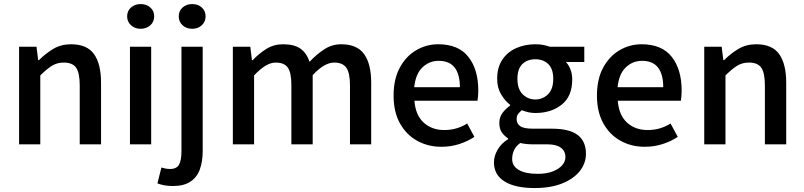

<svg xmlns="http://www.w3.org/2000/svg" viewBox="-20 -724 4033 963"><path d="M75.7 0V-489.7H163.1L171.4 -422.4H175.3Q208.5 -455.6 247.3 -478.8Q286.1 -502 336.4 -502Q416.5 -502 451.7 -452.4Q486.8 -402.8 486.8 -309.6V0H379.9V-295.4Q379.9 -358.4 361.8 -384.3Q343.8 -410.2 299.8 -410.2Q266.1 -410.2 240 -393.8Q213.9 -377.4 182.1 -345.7V0Z M631.8 0V-489.7H738.3V0ZM685.5 -579.6Q656.7 -579.6 637.2 -597.2Q617.7 -614.7 617.7 -641.6Q617.7 -669.4 637.2 -686.5Q656.7 -703.6 685.5 -703.6Q714.4 -703.6 733.9 -686.5Q753.4 -669.4 753.4 -641.6Q753.4 -614.7 733.9 -597.2Q714.4 -579.6 685.5 -579.6Z M847.2 209Q821.8 209 802.5 205.1Q783.2 201.2 769.5 195.8L789.6 116.2Q798.8 119.1 809.8 121.3Q820.8 123.5 833 123.5Q866.2 123.5 878.2 101.3Q890.1 79.1 890.1 36.1V-489.7H996.6V34.7Q996.6 85.9 982.4 125.2Q968.3 164.6 935.5 186.8Q902.8 209 847.2 209ZM944.3 -579.6Q915 -579.6 895.8 -597.2Q876.5 -614.7 876.5 -641.6Q876.5 -669.4 895.8 -686.5Q915 -703.6 944.3 -703.6Q972.7 -703.6 991.9 -686.5Q1011.2 -669.4 1011.2 -641.6Q1011.2 -614.7 991.9 -597.2Q972.7 -579.6 944.3 -579.6Z M1147.9 0V-489.7H1235.4L1243.7 -422.4H1247.6Q1278.8 -455.6 1316.2 -478.8Q1353.5 -502 1398.9 -502Q1455.6 -502 1486.6 -480.2Q1517.6 -458.5 1532.7 -414.1Q1568.8 -452.6 1607.2 -477.3Q1645.5 -502 1691.4 -502Q1771 -502 1806.4 -452.4Q1841.8 -402.8 1841.8 -309.6V0H1735.4V-295.4Q1735.4 -358.4 1717 -384.3Q1698.7 -410.2 1656.2 -410.2Q1606.9 -410.2 1548.3 -347.2V0H1441.4V-297.4Q1441.4 -360.4 1423.3 -385.3Q1405.3 -410.2 1362.3 -410.2Q1314.5 -410.2 1254.4 -345.7V0Z M2193.8 12.2Q2127 12.2 2072.5 -17.8Q2018.1 -47.9 1986.1 -105.2Q1954.1 -162.6 1954.1 -244.6Q1954.1 -327.1 1985.1 -384.5Q2016.1 -441.9 2067.1 -471.9Q2118.2 -502 2177.7 -502Q2279.8 -502 2329.3 -438.7Q2378.9 -375.5 2378.9 -270Q2378.9 -254.9 2377.7 -241.2Q2376.5 -227.5 2375 -218.8H2058.6Q2064 -146.5 2105 -109.1Q2146 -71.8 2208 -71.8Q2239.7 -71.8 2268.1 -79.8Q2296.4 -87.9 2323.2 -104.5L2359.4 -37.6Q2325.7 -15.1 2283.7 -1.5Q2241.7 12.2 2193.8 12.2ZM2057.6 -286.6H2286.6Q2286.6 -351.1 2260.5 -385Q2234.4 -418.9 2180.2 -418.9Q2133.3 -418.9 2098.9 -386.2Q2064.5 -353.5 2057.6 -286.6Z M2660.6 219.2Q2564.9 219.2 2511.2 186.5Q2457.5 153.8 2457.5 89.8Q2457.5 58.1 2476.1 26.4Q2494.6 -5.4 2528.3 -25.9V-29.8Q2509.8 -42 2497.1 -59.8Q2484.4 -77.6 2484.4 -107.4Q2484.4 -136.7 2501 -158.4Q2517.6 -180.2 2538.6 -194.3V-198.2Q2513.7 -217.3 2493.7 -250.2Q2473.6 -283.2 2473.6 -328.6Q2473.6 -386.2 2499.5 -424.8Q2525.4 -463.4 2569.1 -482.7Q2612.8 -502 2665 -502Q2688 -502 2705.3 -498.5Q2722.7 -495.1 2737.3 -489.7H2910.6V-413.1H2818.4Q2832 -398.9 2841.1 -376Q2850.1 -353 2850.1 -325.2Q2850.1 -241.2 2797.4 -199.2Q2744.6 -157.2 2665 -157.2Q2630.9 -157.2 2597.2 -171.4Q2585.4 -161.1 2578.4 -152.1Q2571.3 -143.1 2571.3 -125.5Q2571.3 -104 2589.1 -91.3Q2606.9 -78.6 2652.8 -78.6H2748Q2835.4 -78.6 2877.2 -47.1Q2918.9 -15.6 2918.9 47.4Q2918.9 94.7 2888.2 133.8Q2857.4 172.9 2799.8 196Q2742.2 219.2 2660.6 219.2ZM2677.2 147.9Q2720.2 147.9 2751.2 136.2Q2782.2 124.5 2799.1 105.5Q2815.9 86.4 2815.9 64Q2815.9 33.7 2793 16.8Q2770 0 2726.6 0H2654.8Q2636.2 0 2619.9 -1.7Q2603.5 -3.4 2589.4 -6.8Q2567.9 8.8 2558.3 29.1Q2548.8 49.3 2548.8 74.2Q2548.8 108.9 2582 128.4Q2615.2 147.9 2677.2 147.9ZM2665 -225.1Q2702.1 -225.1 2728.5 -251Q2754.9 -276.9 2754.9 -328.6Q2754.9 -378.4 2730 -402.6Q2705.1 -426.8 2665 -426.8Q2625 -426.8 2600.1 -402.8Q2575.2 -378.9 2575.2 -328.6Q2575.2 -277.3 2601.6 -251.2Q2627.9 -225.1 2665 -225.1Z M3213.9 12.2Q3147 12.2 3092.5 -17.8Q3038.1 -47.9 3006.1 -105.2Q2974.1 -162.6 2974.1 -244.6Q2974.1 -327.1 3005.1 -384.5Q3036.1 -441.9 3087.2 -471.9Q3138.2 -502 3197.8 -502Q3299.8 -502 3349.4 -438.7Q3398.9 -375.5 3398.9 -270Q3398.9 -254.9 3397.7 -241.2Q3396.5 -227.5 3395 -218.8H3078.6Q3084 -146.5 3125 -109.1Q3166 -71.8 3228 -71.8Q3259.8 -71.8 3288.1 -79.8Q3316.4 -87.9 3343.3 -104.5L3379.4 -37.6Q3345.7 -15.1 3303.7 -1.5Q3261.7 12.2 3213.9 12.2ZM3077.6 -286.6H3306.6Q3306.6 -351.1 3280.5 -385Q3254.4 -418.9 3200.2 -418.9Q3153.3 -418.9 3118.9 -386.2Q3084.5 -353.5 3077.6 -286.6Z M3512.2 0V-489.7H3599.6L3607.9 -422.4H3611.8Q3645 -455.6 3683.8 -478.8Q3722.7 -502 3772.9 -502Q3853 -502 3888.2 -452.4Q3923.3 -402.8 3923.3 -309.6V0H3816.4V-295.4Q3816.4 -358.4 3798.3 -384.3Q3780.3 -410.2 3736.3 -410.2Q3702.6 -410.2 3676.5 -393.8Q3650.4 -377.4 3618.7 -345.7V0Z"/></svg>

Font: Varta Light
Style: Bold
Weight: 700
Version: Version 1.004